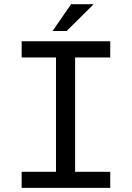

<svg xmlns="http://www.w3.org/2000/svg" viewBox="-20 -911 640 931"><path d="M85 -710.9H514.6V-632.3H344.2V-78.1H514.6V0H85V-78.1H251.5V-632.3H85ZM324.7 -890.6H434.1L303.2 -760.7H234.9Z"/></svg>

Font: Roboto Mono
Style: Regular
Weight: 400
Designer: Google
Version: Version 2.000985; 2015; ttfautohint (v1.3)